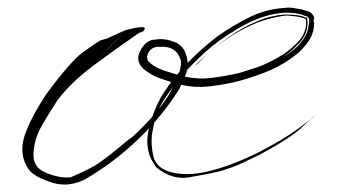

<svg xmlns="http://www.w3.org/2000/svg" viewBox="-20 -537 913 516"><path d="M317.4 -456.1Q371.1 -469.7 369.1 -460Q366.2 -450.2 354.5 -449.2Q288.1 -403.3 230.5 -360.4Q171.9 -316.4 135.7 -269.5Q113.3 -235.4 92.8 -200.2Q72.3 -164.1 70.3 -127.9Q66.4 -87.9 102.5 -73.2Q138.7 -57.6 169.9 -60.5Q222.7 -83 244.1 -97.7Q265.6 -112.3 293 -134.8Q301.8 -142.6 312.5 -151.4Q324.2 -160.2 338.9 -171.9Q367.2 -198.2 389.6 -223.6Q412.1 -249 432.6 -280.3Q441.4 -295.9 451.2 -314.5Q460.9 -332 464.8 -354.5Q470.7 -376 456.1 -394.5Q441.4 -413.1 411.1 -411.1Q388.7 -413.1 378.9 -395.5Q370.1 -377.9 382.8 -368.2Q397.5 -355.5 419.9 -347.7Q443.4 -339.8 465.8 -334Q504.9 -323.2 543 -327.1Q580.1 -331.1 623 -340.8Q637.7 -345.7 671.9 -356.4Q705.1 -368.2 744.1 -392.6Q761.7 -405.3 779.3 -422.9Q796.9 -440.4 801.8 -463.9Q802.7 -469.7 802.7 -474.6Q802.7 -480.5 801.8 -486.3Q812.5 -482.4 801.8 -486.3Q792 -489.3 789.1 -490.2Q777.3 -493.2 764.6 -494.1Q752 -496.1 739.3 -494.1Q702.1 -488.3 669.9 -475.6Q637.7 -461.9 611.3 -446.3Q561.5 -416 533.2 -387.7Q505.9 -359.4 505.9 -362.3Q504.9 -362.3 537.1 -391.6Q568.4 -420.9 614.3 -450.2Q638.7 -465.8 666 -477.5Q692.4 -490.2 717.8 -494.1Q735.4 -498 750 -498Q765.6 -498 779.3 -496.1Q786.1 -495.1 793 -493.2Q798.8 -490.2 804.7 -489.3Q804.7 -495.1 805.7 -486.3Q806.6 -477.5 806.6 -474.6Q805.7 -453.1 796.9 -438.5Q787.1 -422.9 777.3 -414.1Q758.8 -395.5 749 -389.6Q740.2 -383.8 740.2 -383.8Q740.2 -384.8 747.1 -387.7Q754.9 -390.6 780.3 -413.1Q786.1 -418.9 792 -427.7Q798.8 -435.5 803.7 -446.3Q807.6 -455.1 810.5 -473.6Q813.5 -492.2 800.8 -494.1Q767.6 -507.8 719.7 -500Q671.9 -491.2 619.1 -460Q566.4 -428.7 532.2 -397.5Q498 -366.2 470.7 -335.9Q444.3 -304.7 421.9 -270.5Q398.4 -236.3 390.6 -187.5Q383.8 -157.2 391.6 -119.1Q400.4 -81.1 448.2 -72.3Q493.2 -63.5 549.8 -79.1Q606.4 -93.8 673.8 -127Q740.2 -161.1 783.2 -192.4Q825.2 -224.6 825.2 -224.6Q824.2 -226.6 793.9 -197.3Q764.6 -168 679.7 -122.1Q660.2 -112.3 632.8 -99.6Q605.5 -86.9 569.3 -76.2Q535.2 -68.4 488.3 -60.5Q442.4 -52.7 400.4 -86.9Q367.2 -128.9 378.9 -184.6Q390.6 -239.3 417 -283.2Q446.3 -329.1 484.4 -368.2Q522.5 -407.2 564.5 -439.5Q606.4 -468.8 651.4 -491.2Q695.3 -512.7 744.1 -515.6Q750 -516.6 755.9 -516.6Q761.7 -516.6 767.6 -515.6Q779.3 -513.7 791 -511.7Q791 -511.7 793.9 -510.7Q796.9 -509.8 813.5 -504.9Q826.2 -492.2 824.2 -487.3Q821.3 -483.4 824.2 -475.6Q824.2 -450.2 811.5 -429.7Q797.9 -409.2 781.2 -394.5Q747.1 -366.2 707 -348.6Q668 -332 626 -320.3Q585.9 -309.6 541 -304.7Q496.1 -299.8 451.2 -313.5Q429.7 -319.3 408.2 -327.1Q386.7 -335 367.2 -350.6Q341.8 -372.1 357.4 -401.4Q373 -430.7 398.4 -430.7Q421.9 -434.6 447.3 -424.8Q472.7 -416 480.5 -388.7Q488.3 -363.3 480.5 -340.8Q471.7 -317.4 461.9 -297.9Q414.1 -221.7 348.6 -160.2Q284.2 -98.6 206.1 -53.7Q179.7 -41 153.3 -41Q132.8 -41 112.3 -48.8Q63.5 -65.4 52.7 -88.9Q40 -110.4 40 -134.8Q40 -152.3 45.9 -171.9Q61.5 -218.8 104.5 -284.2Q170.9 -374 204.1 -397.5Q237.3 -420.9 248 -427.7Q259.8 -431.6 267.6 -433.6Q274.4 -436.5 317.4 -456.1Q317.4 -456.1 286.1 -422.9Q255.9 -389.6 235.4 -367.2Q235.4 -367.2 317.4 -456.1Z"/></svg>

Font: Margalida Font
Style: Regular
Weight: 400
Designer: Mateu Riera. mateurierasureda@hotmail.com
Version: Version 1.0